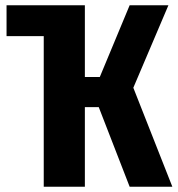

<svg xmlns="http://www.w3.org/2000/svg" viewBox="-20 -713 678 733"><path d="M489 -378 638 0H475L357 -304H304V0H147V-575H5V-693H304V-419H361L475 -693H623Z"/></svg>

Font: Fira Sans Extra Condensed
Style: Bold
Weight: 700
Width: 1
Designer: Carrois Corporate & Edenspiekermann AG
Foundry: Carrois Corporate GbR & Edenspiekermann AG
Version: Version 4.203